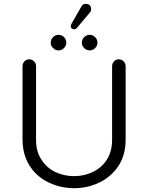

<svg xmlns="http://www.w3.org/2000/svg" viewBox="-20 -990 780 1011"><path d="M352.5 -853.5Q352.5 -835.9 372.1 -835.9Q378.9 -835.9 384.8 -842.8L453.1 -923.8Q460 -930.7 460 -942.4Q460 -955.1 452.1 -962.4Q444.3 -969.7 432.6 -969.7Q415 -969.7 408.2 -955.1Q408.2 -955.1 358.4 -868.2Q352.5 -858.4 352.5 -853.5ZM247.1 -765.6Q247.1 -754.9 251 -748Q254.9 -741.2 260.7 -736.3Q271.5 -724.6 288.1 -724.6Q304.7 -724.6 316.9 -736.8Q329.1 -749 329.1 -765.6Q329.1 -782.2 316.9 -794.4Q304.7 -806.6 288.1 -806.6Q271.5 -806.6 259.3 -794.4Q247.1 -782.2 247.1 -765.6ZM423.3 -736.8Q435.5 -724.6 452.1 -724.6Q468.8 -724.6 481 -736.8Q493.2 -749 493.2 -765.6Q493.2 -782.2 481 -794.4Q468.8 -806.6 452.1 -806.6Q435.5 -806.6 423.3 -794.4Q411.1 -782.2 411.1 -765.6Q411.1 -749 423.3 -736.8ZM240.2 -27.3Q301.8 1 371.1 1Q440.4 1 502 -28.3Q563.5 -57.6 602.5 -114.3Q641.6 -172.9 641.6 -255.9V-641.6Q641.6 -656.2 630.9 -667Q620.1 -677.7 605.5 -677.7Q590.8 -677.7 580.6 -667Q570.3 -656.2 570.3 -641.6V-252.9Q570.3 -170.9 518.6 -119.1Q497.1 -97.7 467.8 -84Q421.9 -62.5 370.1 -62.5Q317.4 -62.5 271.5 -84Q225.6 -106.4 199.2 -148.4Q169.9 -190.4 169.9 -252.9V-641.6Q169.9 -656.2 159.2 -667Q148.4 -677.7 133.8 -677.7Q119.1 -677.7 108.9 -667Q98.6 -656.2 98.6 -641.6V-255.9Q98.6 -146.5 168.9 -76.2Q199.2 -45.9 240.2 -27.3Z"/></svg>

Font: FakePearl
Style: ExtraLight
Weight: 300
Version: Version 1.2